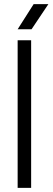

<svg xmlns="http://www.w3.org/2000/svg" viewBox="-20 -905 253 925"><path d="M65 0V-711H130V0ZM142 -885H213L132 -764H65Z"/></svg>

Font: TikTok Sans 24pt Light
Style: Regular
Weight: 300
Version: Version 4.000